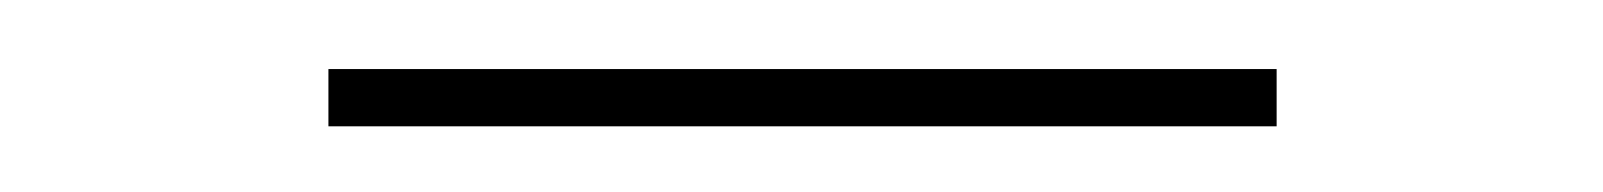

<svg xmlns="http://www.w3.org/2000/svg" viewBox="-20 -296 476 57"><path d="M359 -258.5H77.5V-275.5H359Z"/></svg>

Font: Anek Devanagari Medium Thin
Style: Regular
Weight: 250
Version: Version 1.003